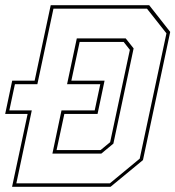

<svg xmlns="http://www.w3.org/2000/svg" viewBox="-32 -720 676 740"><path d="M14.5 0 74.5 -281H-12L15 -409H101.5L163.5 -700H543L624 -597L519 -103L394 0ZM31 -13.5H391.5L506.5 -108.5L609.5 -591.5L534.5 -686.5H174L112 -395.5H25.5L4 -294.5H90.5ZM170 -128 205 -294.5H333L354.5 -395.5H226.5L264 -572H452.5L483 -533.5L405 -166.5L358.5 -128ZM186 -141.5H355.5L392.5 -172L468.5 -528L444.5 -558.5H275L243 -409H371L344 -281H216Z"/></svg>

Font: Tourney Thin Thin
Style: Italic
Weight: 250
Italic angle: -12°
Version: Version 1.015